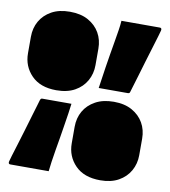

<svg xmlns="http://www.w3.org/2000/svg" viewBox="-81 -780 762 860"><g transform="rotate(10 300.0 -350.0)"><path d="M168 -710Q218 -710 252 -691Q286 -672 304 -640.5Q322 -609 322 -569V-494Q322 -455 304 -423Q286 -391 252 -372Q218 -353 168 -353Q95 -353 55 -394Q15 -435 15 -494V-569Q15 -609 33 -640.5Q51 -672 85 -691Q119 -710 168 -710ZM136 -584Q137 -573 139 -566Q141 -559 145 -555Q149 -551 155.5 -549Q162 -547 170 -547Q186 -547 194 -555.5Q202 -564 203 -584V-480Q203 -491 201 -497.5Q199 -504 194 -509Q186 -517 170 -517Q154 -517 145.5 -508Q137 -499 136 -480ZM432 -347Q481 -347 515 -328Q549 -309 567 -277.5Q585 -246 585 -206V-131Q585 -92 567 -60Q549 -28 515 -9Q481 10 432 10Q358 10 318 -31Q278 -72 278 -131V-206Q278 -246 296 -277.5Q314 -309 348.5 -328Q383 -347 432 -347ZM396 -224Q397 -214 399 -207Q401 -200 405 -195Q409 -192 415.5 -189.5Q422 -187 430 -187Q446 -187 454 -196Q462 -205 463 -224V-120Q463 -131 461 -138Q459 -145 454 -149Q446 -157 430 -157Q414 -157 405.5 -148Q397 -139 396 -120ZM354 -396Q357 -415 360.5 -440Q364 -465 368.5 -494Q373 -523 378 -553Q383 -583 388 -612Q393 -641 397 -666.5Q401 -692 402 -710Q422 -710 445.5 -710Q469 -710 493.5 -710Q518 -710 539.5 -710Q561 -710 576 -710Q580 -710 582 -708.5Q584 -707 584.5 -704Q585 -701 584 -697Q583 -693 576.5 -670.5Q570 -648 560 -616Q550 -584 539.5 -548.5Q529 -513 519.5 -481Q510 -449 503.5 -428Q497 -407 496 -403Q495 -399 492.5 -397.5Q490 -396 486 -396Q474 -396 457 -396Q440 -396 420.5 -396Q401 -396 383.5 -396Q366 -396 354 -396ZM246 -305Q244 -286 240 -260.5Q236 -235 231.5 -206Q227 -177 222 -147Q217 -117 212 -88Q207 -59 203.5 -34Q200 -9 198 10Q178 10 154.5 10Q131 10 106.5 10Q82 10 60.5 10Q39 10 24 10Q20 10 18 8.5Q16 7 15.5 4Q15 1 16 -3Q17 -8 23.5 -29.5Q30 -51 40 -83Q50 -115 60.5 -150.5Q71 -186 80.5 -218Q90 -250 96.5 -271.5Q103 -293 104 -297Q106 -302 108 -303.5Q110 -305 114 -305Q126 -305 143 -305Q160 -305 179.5 -305Q199 -305 216.5 -305Q234 -305 246 -305Z"/></g></svg>

Font: Recursive Black
Style: Regular
Weight: 900
Version: Version 1.085